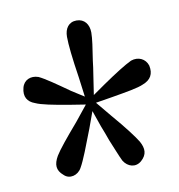

<svg xmlns="http://www.w3.org/2000/svg" viewBox="-55 -841 471 505"><g transform="rotate(-10 180.0 -589.0)"><path d="M284 -396C301 -411 301 -427 290 -447C281 -462 259 -491 228 -527L194 -568L237 -575C278 -582 309 -587 324 -594C345 -602 354 -617 349 -640C343 -659 324 -668 304 -661C287 -653 260 -636 225 -612L192 -589L200 -642C202 -655 204 -667 205 -678C210 -710 214 -736 214 -752C214 -774 202 -790 181 -790C160 -790 149 -774 149 -752C149 -731 153 -694 161 -642L168 -589L135 -610C101 -634 74 -653 57 -661C37 -668 18 -660 13 -640C7 -617 16 -602 36 -595C51 -588 82 -582 123 -575L167 -568L134 -527C103 -491 80 -463 71 -448C59 -427 59 -411 77 -396C91 -382 114 -388 124 -406C135 -425 148 -460 165 -504L181 -548L196 -505C201 -492 207 -477 211 -465C222 -439 229 -420 236 -406C247 -388 268 -382 284 -396Z"/></g></svg>

Font: 寒蝉锦书宋 CompactLight
Style: Bold
Weight: 400
Width: 4
Designer: 寒蝉锦书宋{Warren} 思源宋体{Ryoko NISHIZUKA 西塚涼子 (kana & ideographs); Frank Grießhammer (Latin, Greek & Cyrillic); Wenlong ZHANG 
Foundry: Adobe & ChillType
Version: Version 2.000;Glyphs 3.1.1 (3135)